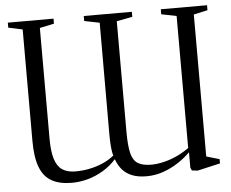

<svg xmlns="http://www.w3.org/2000/svg" viewBox="-53 -805 1058 879"><g transform="rotate(-5 476.0 -365.0)"><path d="M929.5 -743V-720L865.5 -706V-53.5L925.5 -36V-16.5L821 7.5L794.5 4.5L788.5 -9V-79.5Q764 -55 731.5 -33.8Q699 -12.5 662.2 0.2Q625.5 13 586 13Q548 13 520.8 2.5Q493.5 -8 475.8 -28Q458 -48 447.5 -77.5Q420.5 -47.5 387 -27.5Q353.5 -7.5 316.5 2.8Q279.5 13 242.5 13Q186 13 149.8 -7.5Q113.5 -28 96.2 -73.5Q79 -119 79 -193.5V-706L14 -720V-743H224V-720L158 -706V-197Q158 -138.5 169 -103.5Q180 -68.5 203.2 -53Q226.5 -37.5 263.5 -37.5Q296 -37.5 328.2 -44Q360.5 -50.5 389.8 -63.2Q419 -76 442 -95Q439 -104 437 -117.2Q435 -130.5 433.8 -149.5Q432.5 -168.5 432.5 -194L433 -706L363 -720V-743H584V-720L511.5 -706V-196.5Q511.5 -134 520 -99.5Q528.5 -65 550.5 -51.5Q572.5 -38 612 -38Q637.5 -38 667.2 -44.8Q697 -51.5 727.5 -65.2Q758 -79 786.5 -99.5V-706L717 -720V-743Z"/></g></svg>

Font: Merriweather 120pt Light
Style: Regular
Weight: 300
Version: Version 2.100